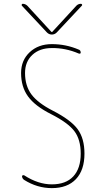

<svg xmlns="http://www.w3.org/2000/svg" viewBox="-20 -970 540 1000"><path d="M245.1 -376Q162.1 -418 126 -467.8Q89.8 -517.6 89.8 -589.8Q89.8 -656.2 134.8 -698.2Q179.7 -740.2 250 -740.2Q323.2 -740.2 389.6 -711.9Q399.4 -709 400.4 -697.3Q400.4 -687.5 389.6 -691.4Q321.3 -720.7 250 -719.7Q186.5 -719.7 148.4 -684.1Q110.4 -648.4 110.4 -589.8Q110.4 -523.4 143.6 -478.5Q176.8 -433.6 254.9 -393.6Q348.6 -345.7 384.3 -297.4Q419.9 -249 419.9 -169.9Q419.9 -84 375.5 -37.1Q331.1 9.8 250 9.8Q173.8 9.8 105.5 -33.2Q95.7 -40 94.7 -51.8Q94.7 -55.7 98.6 -57.1Q102.5 -58.6 106.4 -56.6Q178.7 -9.8 250 -9.8Q323.2 -9.8 361.8 -51.3Q400.4 -92.8 400.4 -169.9Q400.4 -243.2 367.2 -287.1Q334 -331.1 245.1 -376ZM224.6 -800.8 93.8 -940.4Q91.8 -943.4 93.3 -946.8Q94.7 -950.2 98.6 -950.2Q111.3 -950.2 122.1 -940.4L248 -803.7H250H252L377.9 -940.4Q387.7 -950.2 401.4 -950.2Q405.3 -950.2 407.2 -946.8Q409.2 -943.4 406.2 -940.4L275.4 -800.8Q264.6 -790 250 -790Q235.4 -790 224.6 -800.8Z"/></svg>

Font: Rounded-X Mgen+ 1mn thin
Style: Regular
Weight: 100
Designer: [Source Han Sans]
Ryoko NISHIZUKA  (kana & ideographs); Paul D. Hunt (Latin, Greek & Cyrillic); Wenlong ZHANG  (bopomofo
Version: Version 1.059.20150602